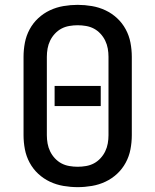

<svg xmlns="http://www.w3.org/2000/svg" viewBox="-20 -763 640 791"><path d="M300 8Q271 8 241.5 3Q212 -2 185.5 -14.5Q159 -27 137.5 -47Q116 -67 102 -93Q88 -119 82.5 -148Q77 -177 77 -206V-529Q77 -558 82.5 -587Q88 -616 102 -642Q116 -668 137.5 -688Q159 -708 185.5 -720.5Q212 -733 241.5 -738Q271 -743 300 -743Q329 -743 358.5 -738Q388 -733 414.5 -720.5Q441 -708 462.5 -688Q484 -668 498 -642Q512 -616 517.5 -587Q523 -558 523 -529V-206Q523 -177 517.5 -148Q512 -119 498 -93Q484 -67 462.5 -47Q441 -27 414.5 -14.5Q388 -2 358.5 3Q329 8 300 8ZM300 -76Q317 -76 334.5 -79Q352 -82 367 -90Q382 -98 394 -111Q406 -124 413.5 -139.5Q421 -155 424 -172Q427 -189 427 -206V-529Q427 -546 424 -563Q421 -580 413.5 -595.5Q406 -611 394 -624Q382 -637 367 -645Q352 -653 334.5 -656Q317 -659 300 -659Q283 -659 265.5 -656Q248 -653 233 -645Q218 -637 206 -624Q194 -611 186.5 -595.5Q179 -580 176 -563Q173 -546 173 -529V-206Q173 -189 176 -172Q179 -155 186.5 -139.5Q194 -124 206 -111Q218 -98 233 -90Q248 -82 265.5 -79Q283 -76 300 -76ZM205 -326V-409H395V-326Z"/></svg>

Font: Iosevka SS04 Medium Extended
Style: Regular
Weight: 500
Width: 7
Monospace: yes
Designer: Belleve Invis
Foundry: Belleve Invis
Version: Version 19.0.0; ttfautohint (v1.8.4)